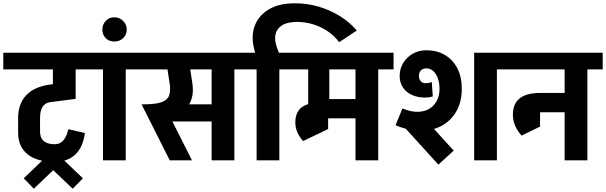

<svg xmlns="http://www.w3.org/2000/svg" viewBox="-45 -973 3677 1165"><path d="M396 172 215 0 278 -63 458 109ZM160 172 99 109 278 -63 341 0ZM-25 -552V-653H538V-552ZM285 9V-98Q308 -98 323.5 -107.5Q339 -117 350.5 -137Q362 -157 370 -189L470 -166Q459 -80 412 -35.5Q365 9 285 9ZM287 9Q178 9 121.5 -37.5Q65 -84 65 -167L198 -175Q198 -151 207 -134Q216 -117 236 -107.5Q256 -98 287 -98ZM65 -166V-258H198V-174ZM65 -257Q65 -343 114 -395Q163 -447 258 -460V-353Q225 -347 211.5 -322Q198 -297 198 -257ZM258 -353V-460L414 -480V-373ZM276 -445V-630H414V-445Z M580 0V-639H718V0ZM488 -552V-653H811V-552Z M649 -721Q617 -721 596.5 -741.5Q576 -762 576 -794Q576 -824 596.5 -846Q617 -868 649 -868Q680 -868 702 -846Q724 -824 724 -794Q724 -762 702 -741.5Q680 -721 649 -721Z M1065 -552V-653H1254V-552ZM915 -236V-340H1256V-236ZM875 -246 826 -340Q898 -340 934 -352.5Q970 -365 980.5 -392Q991 -419 985 -462H1123Q1130 -412 1117 -372Q1104 -332 1075 -304Q1046 -276 1005.5 -261Q965 -246 917 -246ZM985 0 814 -340 949 -339 1120 0ZM985 -462 964 -600H1102L1123 -462ZM756 -552V-653H1208V-552ZM1239 0V-639H1377V0ZM1147 -552V-653H1470V-552Z M2013 -717Q1983 -757 1942.5 -784Q1902 -811 1855 -825.5Q1808 -840 1757 -840L1744 -953Q1819 -953 1887.5 -933Q1956 -913 2015.5 -876.5Q2075 -840 2120 -788ZM1508 -630 1498 -673 1636 -683 1656 -630ZM1498 -673Q1477 -753 1500.5 -816Q1524 -879 1586 -916Q1648 -953 1744 -953L1757 -840Q1699 -840 1666.5 -819.5Q1634 -799 1626.5 -764Q1619 -729 1636 -683ZM1512 0V-639H1650V0ZM1420 -552V-653H1743V-552Z M1672 -552V-653H2094V-552ZM1825 -285V-630H1953V-285ZM1886 -161V-307H1946V-190ZM1889 -255V-372H2135V-255ZM1747 -230Q1747 -291 1784 -320.5Q1821 -350 1896 -350V-273Q1873 -273 1864 -261.5Q1855 -250 1855 -230ZM1794 -117Q1747 -170 1747 -230H1855Q1855 -205 1882 -164ZM1794 -117 1801 -293H1896V-166ZM2112 0V-639H2250V0ZM2020 -552V-653H2343V-552Z M2832 0V-653H2970V0ZM2868 -552V-653H3062V-552ZM2355 -213 2397 -315Q2447 -294 2488.5 -294.5Q2530 -295 2560 -313Q2590 -331 2606 -362.5Q2622 -394 2622 -433H2757Q2757 -359 2726.5 -302Q2696 -245 2640.5 -213Q2585 -181 2512.5 -179.5Q2440 -178 2355 -213ZM2537 -381Q2488 -381 2453 -397.5Q2418 -414 2399 -443.5Q2380 -473 2380 -513H2497Q2497 -493 2508 -480.5Q2519 -468 2537 -468ZM2537 -381V-468Q2547 -468 2555 -469.5Q2563 -471 2575 -475L2581 -388Q2568 -384 2558.5 -382.5Q2549 -381 2537 -381ZM2380 -513Q2380 -555 2401 -590Q2422 -625 2458.5 -646.5Q2495 -668 2542 -668V-558Q2521 -558 2509 -546Q2497 -534 2497 -513ZM2622 -433Q2622 -488 2599.5 -523Q2577 -558 2542 -558V-668Q2605 -668 2653.5 -640Q2702 -612 2729.5 -559.5Q2757 -507 2757 -433ZM2615 26 2407 -203 2500 -288 2708 -59Z M3012 -552V-653H3454V-552ZM3067 -277Q3067 -343 3108 -376Q3149 -409 3232 -409V-325Q3208 -325 3197.5 -312.5Q3187 -300 3187 -277ZM3120 -150Q3067 -209 3067 -277H3187Q3187 -248 3217 -203ZM3120 -150 3127 -346H3232V-205ZM3230 -292V-409H3436V-292ZM3381 0V-639H3519V0ZM3289 -552V-653H3612V-552Z"/></svg>

Font: Akshar Light SemiBold
Style: Regular
Weight: 600
Version: Version 1.100